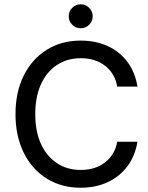

<svg xmlns="http://www.w3.org/2000/svg" viewBox="-20 -877 700 908"><path d="M361.7 10.8Q270 10.8 200.4 -32.9Q130.8 -76.7 92.1 -155Q53.3 -233.3 53.3 -337.5Q53.3 -440.8 92.1 -519.2Q130.8 -597.5 200.4 -641.2Q270 -685 361.7 -685Q433.3 -685 490 -658.8Q546.7 -632.5 582.9 -583.8Q619.2 -535 630 -467.5H534.2Q524.2 -528.3 477.9 -565Q431.7 -601.7 361.7 -601.7Q296.7 -601.7 247.9 -568.8Q199.2 -535.8 172.9 -476.7Q146.7 -417.5 146.7 -337.5Q146.7 -257.5 172.9 -198.3Q199.2 -139.2 247.9 -106.3Q296.7 -73.3 361.7 -73.3Q431.7 -73.3 477.9 -110Q524.2 -146.7 534.2 -206.7H630Q619.2 -140 582.9 -91.2Q546.7 -42.5 490 -15.8Q433.3 10.8 361.7 10.8ZM361.7 -743.3Q338.3 -743.3 321.7 -760Q305 -776.7 305 -800Q305 -823.3 321.7 -840Q338.3 -856.7 361.7 -856.7Q385 -856.7 401.7 -840Q418.3 -823.3 418.3 -800Q418.3 -776.7 401.7 -760Q385 -743.3 361.7 -743.3Z"/></svg>

Font: Funnel Sans
Style: Regular
Weight: 400
Designer: NORD ID, Kristian Moeller
Foundry: Dicotype
Version: Version 1.000